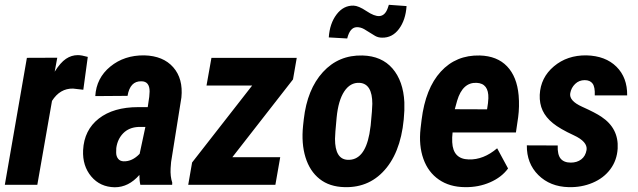

<svg xmlns="http://www.w3.org/2000/svg" viewBox="-23 -769 2654 799"><path d="M323.7 -395.5 280.8 -400.4Q226.6 -401.4 193.4 -349.1L132.3 0H-2.9L88.9 -528.3L215.3 -528.8L204.6 -470.7Q228.5 -508.8 251.5 -524.2Q274.4 -539.6 300.8 -539.6Q316.4 -539.6 342.3 -532.2Z M561 0Q557.1 -16.6 557.1 -41Q512.2 10.3 454.6 10.3Q393.6 9.3 356.7 -34.7Q319.8 -78.6 322.8 -144Q327.1 -228 388.2 -275.6Q449.2 -323.2 552.2 -323.2H591.8L598.1 -366.2L599.6 -388.2Q599.6 -430.7 565.4 -430.7Q518.1 -432.1 507.8 -370.1L373.5 -369.1Q377.9 -444.3 436 -491.9Q494.1 -539.6 577.6 -538.6Q656.2 -536.6 698 -489Q739.7 -441.4 731.9 -363.3L689 -94.7L687 -68.8Q685.1 -34.7 693.8 -8.8L693.4 0ZM491.7 -97.7Q527.3 -96.7 558.1 -128.9L582 -240.7H552.7Q513.7 -238.8 489.7 -214.4Q465.8 -189.9 460.9 -152.8L460.4 -134.3Q460.4 -118.7 468.5 -108.4Q476.6 -98.1 491.7 -97.7Z M943.8 -114.7H1143.1L1123 0H760.3L776.4 -92.8L1026.4 -413.1H836.4L856.9 -528.3H1211.9L1196.3 -438.5Z M1668.9 -743.7Q1665 -685.5 1637.2 -648.4Q1609.4 -611.3 1566.9 -612.3Q1550.8 -612.3 1538.1 -619.6L1492.2 -647.9Q1476.1 -656.7 1460.4 -655.8Q1433.1 -654.3 1421.9 -608.9L1345.2 -613.3Q1349.1 -671.4 1377.7 -709Q1406.2 -746.6 1448.2 -745.6Q1468.8 -745.1 1502 -722.9Q1535.2 -700.7 1555.7 -702.1Q1579.1 -703.6 1590.3 -734.4L1595.2 -749ZM1485.4 -538.1Q1565.4 -536.1 1610.4 -483.9Q1655.3 -431.6 1659.7 -343.8V-309.1Q1653.3 -155.8 1586.2 -71.5Q1519 12.7 1411.1 9.8Q1348.1 8.3 1307.1 -24.2Q1266.1 -56.6 1248.3 -114.3Q1230.5 -171.9 1238.3 -246.6L1241.2 -272.9Q1255.4 -397.5 1320.8 -469Q1386.2 -540.5 1485.4 -538.1ZM1371.1 -191.4Q1371.1 -106.9 1422.9 -104Q1493.2 -100.1 1514.2 -211.4L1519.5 -246.6Q1526.4 -316.9 1526.4 -336.9Q1526.4 -420.9 1473.1 -424.3Q1434.6 -426.3 1409.7 -388.7Q1384.8 -351.1 1377.9 -280Q1371.1 -209 1371.1 -191.4Z M1912.1 9.8Q1848.1 9.3 1803.5 -21.5Q1758.8 -52.2 1739 -107.7Q1719.2 -163.1 1727.1 -233.9L1731.4 -270Q1747.6 -401.4 1811.3 -470.9Q1875 -540.5 1973.6 -538.1Q2045.9 -536.1 2087.2 -492.9Q2128.4 -449.7 2135.3 -372.1Q2139.2 -325.7 2133.3 -281.2L2124 -217.8H1860.4Q1857.9 -196.8 1858.9 -177.2Q1862.3 -106.9 1927.7 -105.5Q1988.8 -103.5 2045.9 -151.9L2091.3 -67.9Q2064.5 -31.2 2016.4 -10.3Q1968.3 10.7 1912.1 9.8ZM1960.4 -424.3Q1902.3 -426.8 1879.4 -350.1L1869.6 -314.5L2003.9 -314Q2008.8 -342.3 2009.3 -359.9Q2011.2 -421.9 1960.4 -424.3Z M2418 -145Q2422.9 -179.2 2364.7 -206.1Q2306.6 -232.9 2277.6 -256.6Q2248.5 -280.3 2235.1 -309.1Q2221.7 -337.9 2223.1 -374.5Q2226.6 -446.3 2282 -492.9Q2337.4 -539.6 2417.5 -538.6Q2496.6 -536.6 2542.2 -491.5Q2587.9 -446.3 2586.9 -372.1H2452.1Q2453.6 -406.7 2443.1 -421.1Q2432.6 -435.5 2410.2 -435.5Q2386.7 -435.5 2370.4 -419.7Q2354 -403.8 2350.1 -381.3Q2344.2 -349.6 2399.7 -324.7Q2455.1 -299.8 2479.5 -283.2Q2552.2 -234.9 2547.4 -150.9Q2544.4 -101.6 2516.8 -64.7Q2489.3 -27.8 2443.1 -8.3Q2397 11.2 2343.3 9.8Q2266.1 7.8 2217.3 -40.5Q2168.5 -88.9 2169.4 -164.1L2297.9 -163.6Q2296.4 -125.5 2310.1 -108.9Q2323.7 -92.3 2352.5 -92.3Q2377.9 -92.3 2395.8 -105.7Q2413.6 -119.1 2418 -145Z"/></svg>

Font: TypoPRO Roboto
Style: Bold Italic
Weight: 700
Italic angle: -12°
Designer: Google
Version: Version 2.136; 2016